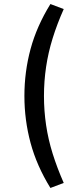

<svg xmlns="http://www.w3.org/2000/svg" viewBox="-20 -739 371 952"><path d="M230 193Q162 83 131.5 -30.5Q101 -144 101 -263Q101 -383 131.5 -496Q162 -609 230 -719L296 -694Q263 -620 241 -549Q219 -478 208.5 -407Q198 -336 198 -263Q198 -190 208.5 -119Q219 -48 241 22.5Q263 93 296 168Z"/></svg>

Font: Nunito Sans 12pt ExtraLight 11pt Medium
Style: Regular
Weight: 500
Version: Version 3.101;gftools[0.9.27]